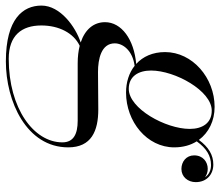

<svg xmlns="http://www.w3.org/2000/svg" viewBox="-114 -440 770 671"><g transform="rotate(90 271.5 -105.0)"><path d="M260 -160C361.5 -160 451.5 -233 451.5 -328.5C451.5 -359 444 -385.5 430.5 -407C455 -441 481 -457 513.5 -457C531 -457 547 -450 556 -436C548 -442 537.5 -445.5 526.5 -445.5C502.5 -445.5 479.5 -429 479.5 -398C479.5 -370 502 -353.5 527 -353.5C554.5 -353.5 573 -376 573 -403.5C573 -442.5 545.5 -465 511.5 -465C478 -465 450.5 -448.5 425.5 -414.5C400 -449 359 -469.5 310 -469.5C208.5 -469.5 118.5 -392 118.5 -296.5C118.5 -253.5 134 -219 160 -195.5C74 -188 14 -144 14 -86.5C14 -47 39.5 -16.5 85 -1.5C30 16.5 -44 70 -44 135.5C-44 200.5 2.5 260 151 260C290.5 260 451.5 188 451.5 42C451.5 -39 394 -63 319 -63C290.5 -63 223 -62 188 -62C143.5 -62 88 -73 88 -120.5C88 -150 114 -183 166.5 -190C191 -170.5 223.5 -160 260 -160ZM247 -169.5C203 -169.5 183 -203.5 183 -247.5C183 -331.5 254 -459.5 323 -459.5C367 -459.5 387 -426.5 387 -382.5C387 -298.5 316 -169.5 247 -169.5ZM25.5 136C25.5 74.5 52 23 96.5 2C114.5 6.5 135 9 157.5 9H358.5C405 9 434 23.5 434 62.5C434 162.5 315.5 250 142 250C60.5 250 25.5 205 25.5 136Z"/></g></svg>

Font: Bodoni* 24pt
Style: Italic
Weight: 400
Italic angle: -13°
Version: Version 2.3